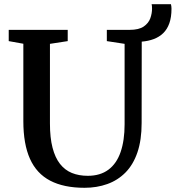

<svg xmlns="http://www.w3.org/2000/svg" viewBox="-20 -885 836 913"><path d="M382 8Q283.5 8 218.8 -25.8Q154 -59.5 122.5 -129.8Q91 -200 91 -309V-677L21.5 -689.5V-743H302V-689.5L217.5 -676.5V-297.5Q217.5 -230 229.8 -182.8Q242 -135.5 265.2 -105.8Q288.5 -76 321.8 -62.5Q355 -49 397.5 -49Q456.5 -49 495.5 -78Q534.5 -107 553.5 -162Q572.5 -217 572.5 -294V-676.5L488 -689.5V-743H596Q640.5 -743 663.5 -759Q686.5 -775 694.8 -798.2Q703 -821.5 703 -844Q703 -851 702.5 -856.2Q702 -861.5 701 -865H793Q794 -860 794.8 -854.5Q795.5 -849 795.5 -843.5Q795.5 -803 785.2 -774.2Q775 -745.5 756 -727.2Q737 -709 711 -699.2Q685 -689.5 654 -687L653.5 -300Q653.5 -219 633.5 -160.5Q613.5 -102 576.8 -64.8Q540 -27.5 490.2 -9.8Q440.5 8 382 8Z"/></svg>

Font: Merriweather 24pt SemiBold
Style: Regular
Weight: 600
Designer: Eben Sorkin
Foundry: Eben Sorkin
Version: Version 2.100